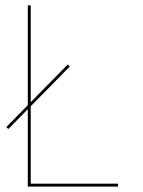

<svg xmlns="http://www.w3.org/2000/svg" viewBox="-20 -695 532 715"><path d="M11 -214.5 240 -447.5 232.5 -455 3.5 -222ZM83.5 0H419.5V-11H94.5V-675H83.5Z"/></svg>

Font: Anybody UltraCondensed Thin Thin
Style: Regular
Weight: 250
Version: Version 1.111